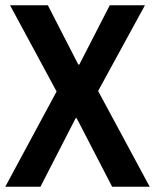

<svg xmlns="http://www.w3.org/2000/svg" viewBox="-20 -706 587 726"><path d="M194 -360 18 -686H161L276 -462H280L395 -686H528L351 -362L546 0H404L270 -259H266L133 0H0Z"/></svg>

Font: AXENEO7
Style: Regular
Weight: 400
Designer: Hector Gatti, Simon Guibord
Foundry: Omnibus-Type, Jean-Christophe Thérien
Version: Version 1.000